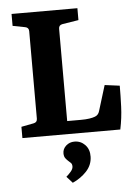

<svg xmlns="http://www.w3.org/2000/svg" viewBox="-55 -616 626 883"><g transform="rotate(-5 257.5 -174.0)"><path d="M430 -210 499 -201Q499 -155 497 -104Q495 -53 484 0H32V-52L89 -63Q106 -66 106 -83V-487Q106 -504 89 -507L32 -518V-573H336V-518L261 -506Q244 -503 244 -486V-60H307Q330 -60 346.5 -62.5Q363 -65 373 -69Q389 -75 394 -93ZM337 113Q336 151 309.5 179.5Q283 208 245 225L218 195Q230 185 240 173Q250 161 250 150Q250 139 244.5 133.5Q239 128 234 124Q227 118 220.5 109.5Q214 101 214 86Q214 66 230 51.5Q246 37 269 37Q298 37 318 58Q338 79 337 113Z"/></g></svg>

Font: Yrsa
Style: Regular
Weight: 400
Designer: Anna Giedrys (Yrsa+Rasa design), David Brezina (Yrsa art-direction, Rasa art-direction, design)
Foundry: Rosetta Type Foundry
Version: Version 2.004